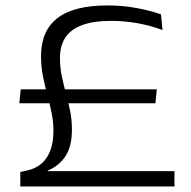

<svg xmlns="http://www.w3.org/2000/svg" viewBox="-20 -670 686 690"><path d="M49.5 -299 54.5 -349H543.5L538.5 -299ZM150.5 -55H607V0H53V-52L74 -56.5Q107 -63 128.8 -81.8Q150.5 -100.5 161.2 -130Q172 -159.5 172 -199Q172 -233.5 165.2 -265.8Q158.5 -298 149.8 -330.2Q141 -362.5 134.2 -396.5Q127.5 -430.5 127.5 -468.5Q127.5 -559.5 186.5 -605Q245.5 -650.5 367 -650.5Q419 -650.5 468.8 -641.5Q518.5 -632.5 558.5 -618.5L564 -562Q520 -578.5 473.2 -586.8Q426.5 -595 378.5 -595Q317 -595 276.2 -580.2Q235.5 -565.5 215.5 -536Q195.5 -506.5 195.5 -461.5Q195.5 -428 202 -396.8Q208.5 -365.5 217 -334.5Q225.5 -303.5 232 -271.5Q238.5 -239.5 238.5 -204.5Q238.5 -144.5 215.5 -109.2Q192.5 -74 152 -57Z"/></svg>

Font: Anek Gujarati SemiExpanded Light
Style: Regular
Weight: 300
Width: 6
Designer: Mrunmayee Ghaisas (Gujarati), Yesha Goshar (Latin)
Foundry: Ek Type
Version: Version 1.003